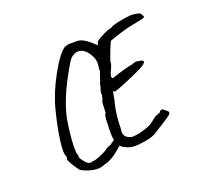

<svg xmlns="http://www.w3.org/2000/svg" viewBox="-149 -882 1203 1138"><g transform="rotate(-30 453.0 -313.0)"><path d="M486 -387 519 -447Q519 -460 526 -477Q541 -520 515 -569.5Q489 -619 443 -611Q422 -607 405.5 -592Q389 -577 351 -529Q249 -404 207 -297Q164 -175 155 -98Q160 -68 154 -68Q156 -56 165.5 -38Q175 -20 184.5 -10.5Q194 -1 215 -4Q232 -1 272 -10.5Q312 -20 322 -28Q340 -35 352 -35Q355 -37 386 -51Q385 -87 401 -150Q412 -213 424 -213Q437 -282 443.5 -288Q450 -294 458 -318Q458 -329 464 -343Q479 -368 479 -376ZM591 -594Q587 -602 614 -613Q665 -633 709 -636Q718 -642 758 -643.5Q798 -645 833 -642Q856 -642 894 -624Q902 -616 906 -594Q906 -587 847 -587Q788 -587 746 -581Q704 -575 701 -575L666 -569Q662 -569 631 -517.5Q600 -466 599 -459Q599 -447 574 -412.5Q549 -378 565 -371Q655 -385 706 -385Q731 -392 750 -381Q761 -379 767 -374Q780 -362 764 -355Q751 -342 647.5 -318Q544 -294 531 -297Q527 -307 525 -302.5Q523 -298 517 -280.5Q511 -263 500 -238Q470 -171 455 -88Q445 -62 451 -44.5Q457 -27 487 -13Q542 -3 617 -22Q631 -30 650.5 -39.5Q670 -49 672 -50L702 -55Q710 -66 722 -66Q725 -66 739 -50Q753 -34 752 -30Q752 -21 735.5 -12.5Q719 -4 693 6.5Q667 17 647.5 25Q628 33 616 38Q590 48 547 48Q504 48 474.5 42.5Q445 37 422 19Q406 8 399 -5Q388 0 378 7Q313 47 262 48Q233 57 193 42.5Q153 28 122 1Q113 -14 99 -49.5Q85 -85 88 -90Q95 -99 92 -113Q85 -134 110 -211.5Q135 -289 176.5 -380.5Q218 -472 292 -563.5Q366 -655 410 -674Q430 -677 436 -677L489 -668Q529 -662 580 -590L583 -584Z"/></g></svg>

Font: Caveat
Style: Regular
Weight: 400
Designer: Pablo Impallari
Foundry: Creative Lab NY
Version: Version 1.096; ttfautohint (v1.3)